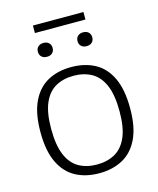

<svg xmlns="http://www.w3.org/2000/svg" viewBox="-129 -968 873 1064"><g transform="rotate(-15 308.0 -436.0)"><path d="M308 7Q230.5 7 172.8 -24.2Q115 -55.5 82.8 -122.5Q50.5 -189.5 50.5 -297Q50.5 -405 83 -472.2Q115.5 -539.5 173.2 -570.8Q231 -602 308 -602Q385 -602 443 -570.8Q501 -539.5 533 -472Q565 -404.5 565 -297Q565 -190 532.8 -122.8Q500.5 -55.5 442.5 -24.2Q384.5 7 308 7ZM308 -43Q367 -43 411 -67.5Q455 -92 479.5 -147.2Q504 -202.5 504 -295.5Q504 -390.5 479.5 -446.8Q455 -503 410.8 -527.5Q366.5 -552 308 -552Q249 -552 205 -527.5Q161 -503 136.8 -447.8Q112.5 -392.5 112.5 -299.5Q112.5 -204.5 136.8 -148.2Q161 -92 205 -67.5Q249 -43 308 -43ZM421.5 -691.5Q402.5 -691.5 391 -702.2Q379.5 -713 379.5 -731Q379.5 -749.5 391 -760.2Q402.5 -771 421.5 -771Q441 -771 452.5 -760.2Q464 -749.5 464 -731Q464 -713 452.5 -702.2Q441 -691.5 421.5 -691.5ZM194.5 -691.5Q175 -691.5 163.5 -702.2Q152 -713 152 -731Q152 -749.5 163.5 -760.2Q175 -771 194.5 -771Q213.5 -771 225 -760.2Q236.5 -749.5 236.5 -731Q236.5 -713 225 -702.2Q213.5 -691.5 194.5 -691.5ZM163 -836V-879H453V-836Z"/></g></svg>

Font: Encode Sans SC Condensed Thin Light
Style: Regular
Weight: 300
Version: Version 3.002